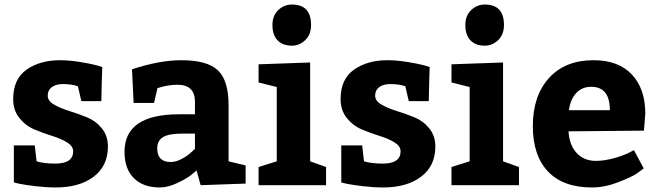

<svg xmlns="http://www.w3.org/2000/svg" viewBox="-20 -815 2887 845"><path d="M133 -175 141 -105Q174 -95 223 -95Q302 -95 302 -149Q302 -172 275 -188.5Q248 -205 209 -217Q170 -229 131 -245.5Q92 -262 65 -296Q38 -330 38 -379Q38 -467 97 -508.5Q156 -550 244 -550Q284 -550 330.5 -542.5Q377 -535 404 -528L430 -520Q428 -470 426 -370H338L323 -435Q297 -445 257 -445Q226 -445 208 -431.5Q190 -418 190 -394Q190 -371 217.5 -355Q245 -339 283.5 -327Q322 -315 361 -299.5Q400 -284 427.5 -251Q455 -218 455 -170Q455 -85 392.5 -37.5Q330 10 225 10Q183 10 137 4.5Q91 -1 66 -6L41 -12V-175Z M1061 -7 863 0 845 -65Q836 -57 821 -44.5Q806 -32 763.5 -11Q721 10 683 10Q610 10 569 -31Q528 -72 528 -147Q528 -312 768 -312H838V-367Q838 -442 761 -442Q738 -442 716 -438Q694 -434 683 -430L673 -427L658 -362H568L561 -510Q682 -550 778 -550Q892 -550 939 -505.5Q986 -461 986 -352V-105L1061 -87ZM672 -162Q672 -102 731 -102Q755 -102 781.5 -116.5Q808 -131 823 -146L838 -160V-227H781Q723 -227 697.5 -211.5Q672 -196 672 -162Z M1118 -532 1345 -540V-105L1415 -80V0H1118V-80L1198 -105V-432L1118 -452ZM1179 -705Q1179 -746 1204.5 -770.5Q1230 -795 1265 -795Q1349 -795 1349 -705Q1349 -663 1323.5 -638.5Q1298 -614 1265 -614Q1224 -614 1201.5 -637.5Q1179 -661 1179 -705Z M1574 -175 1582 -105Q1615 -95 1664 -95Q1743 -95 1743 -149Q1743 -172 1716 -188.5Q1689 -205 1650 -217Q1611 -229 1572 -245.5Q1533 -262 1506 -296Q1479 -330 1479 -379Q1479 -467 1538 -508.5Q1597 -550 1685 -550Q1725 -550 1771.5 -542.5Q1818 -535 1845 -528L1871 -520Q1869 -470 1867 -370H1779L1764 -435Q1738 -445 1698 -445Q1667 -445 1649 -431.5Q1631 -418 1631 -394Q1631 -371 1658.5 -355Q1686 -339 1724.5 -327Q1763 -315 1802 -299.5Q1841 -284 1868.5 -251Q1896 -218 1896 -170Q1896 -85 1833.5 -37.5Q1771 10 1666 10Q1624 10 1578 4.5Q1532 -1 1507 -6L1482 -12V-175Z M1967 -532 2194 -540V-105L2264 -80V0H1967V-80L2047 -105V-432L1967 -452ZM2028 -705Q2028 -746 2053.5 -770.5Q2079 -795 2114 -795Q2198 -795 2198 -705Q2198 -663 2172.5 -638.5Q2147 -614 2114 -614Q2073 -614 2050.5 -637.5Q2028 -661 2028 -705Z M2814 -240 2482 -237Q2486 -175 2518.5 -141Q2551 -107 2602 -107Q2639 -107 2681 -118.5Q2723 -130 2746 -142L2770 -154L2813 -74Q2802 -65 2782 -51Q2762 -37 2702 -13.5Q2642 10 2585 10Q2458 10 2391.5 -60.5Q2325 -131 2325 -260Q2325 -393 2396 -471.5Q2467 -550 2592 -550Q2702 -550 2761 -487Q2820 -424 2820 -315ZM2582 -433Q2541 -433 2515.5 -405Q2490 -377 2484 -330H2664Q2664 -433 2582 -433Z"/></svg>

Font: BitterBold
Style: Bold
Weight: 700
Designer: Sol Matas
Foundry: Sol Matas
Version: Version 001.001